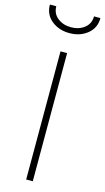

<svg xmlns="http://www.w3.org/2000/svg" viewBox="-165 -968 555 1013"><g transform="rotate(15 112.0 -462.0)"><path d="M92 -700H128V0H92ZM-26 -924H9Q9 -884 39 -860.5Q69 -837 112 -837Q155 -837 185 -860.5Q215 -884 215 -924H250Q250 -870 210 -837.5Q170 -805 112 -805Q54 -805 14 -837.5Q-26 -870 -26 -924Z"/></g></svg>

Font: Cairo ExtraLight
Style: Regular
Weight: 275
Designer: Mohamed Gaber, Accademia di Belle Arti di Urbino and others
Foundry: Kief Type Foundry, Accademia di Belle Arti di Urbino and others
Version: Version 3.011